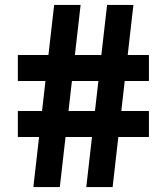

<svg xmlns="http://www.w3.org/2000/svg" viewBox="-20 -760 678 780"><path d="M330.5 0 415 -740H522L437.5 0ZM52.5 -203.5V-309H585V-203.5ZM115.5 0 200 -740H307.5L223 0ZM52.5 -431V-536.5H585V-431Z"/></svg>

Font: Encode Sans SemiExpanded SemiBold
Style: Regular
Weight: 600
Width: 6
Designer: Multiple Designers
Foundry: Impallari Type
Version: Version 3.002